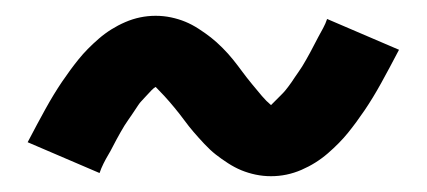

<svg xmlns="http://www.w3.org/2000/svg" viewBox="-20 -417 540 243"><path d="M323 -194Q313 -194 303.5 -196Q294 -198 285.5 -201.5Q277 -205 268.5 -210.5Q260 -216 253 -221.5Q246 -227 238.5 -235Q231 -243 225 -250Q219 -257 213.5 -264.5Q208 -272 201 -280.5Q194 -289 188 -295.5Q182 -302 177 -307Q175 -306 172 -303Q169 -300 164.5 -295Q160 -290 158.5 -288.5Q157 -287 155 -284Q153 -281 151 -278Q149 -275 147 -272Q145 -269 142.5 -265.5Q140 -262 137.5 -258Q135 -254 132.5 -249.5Q130 -245 127.5 -240.5Q125 -236 122.5 -231Q120 -226 117 -221Q114 -216 111 -210Q108 -204 106 -198L15 -237Q27 -260 37.5 -279Q48 -298 58.5 -313.5Q69 -329 79.5 -342Q90 -355 105 -368Q120 -381 138.5 -389Q157 -397 177 -397Q187 -397 196.5 -395Q206 -393 214.5 -389.5Q223 -386 231.5 -380.5Q240 -375 247 -369.5Q254 -364 261.5 -356.5Q269 -349 275 -341.5Q281 -334 286.5 -326.5Q292 -319 299 -310.5Q306 -302 311.5 -295.5Q317 -289 323 -284Q325 -286 328 -289Q331 -292 335.5 -296.5Q340 -301 341.5 -303Q343 -305 345 -307.5Q347 -310 349 -313Q351 -316 353 -319Q355 -322 357.5 -325.5Q360 -329 362.5 -333Q365 -337 367.5 -341.5Q370 -346 372.5 -350.5Q375 -355 377.5 -360Q380 -365 383 -370.5Q386 -376 389 -381.5Q392 -387 394 -393L485 -354Q473 -331 462.5 -312Q452 -293 441.5 -277.5Q431 -262 420.5 -249Q410 -236 395 -223Q380 -210 361.5 -202Q343 -194 323 -194Z"/></svg>

Font: Zed Mono Semibold
Style: Regular
Weight: 600
Monospace: yes
Designer: Belleve Invis
Foundry: Belleve Invis
Version: Version 1.0.0; ttfautohint (v1.8.4)